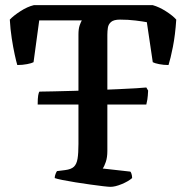

<svg xmlns="http://www.w3.org/2000/svg" viewBox="-20 -724 721 744"><path d="M126 -319Q126 -343 128 -354.5Q130 -366 133 -369Q153 -369 188.5 -370Q224 -371 267 -372Q310 -373 354.5 -375Q399 -377 439 -378.5Q479 -380 507.5 -382Q536 -384 547 -385L554 -373Q553 -351 551 -338.5Q549 -326 547 -319ZM408 0Q401 0 379.5 -2.5Q358 -5 329.5 -9Q301 -13 272.5 -17.5Q244 -22 222 -26.5Q200 -31 192 -34Q192 -42 195.5 -50.5Q199 -59 201 -61L233 -65Q256 -68 266.5 -78Q277 -88 280.5 -109Q284 -130 284 -166V-590Q284 -612 288.5 -625Q293 -638 297 -645H132L110 -483Q103 -479 85 -475.5Q67 -472 47 -472Q43 -485 37 -512.5Q31 -540 25.5 -575.5Q20 -611 18 -648Q32 -663 59 -680.5Q86 -698 111 -704H572Q597 -697 623.5 -680Q650 -663 663 -648Q659 -588 650 -542.5Q641 -497 633 -472Q614 -472 596.5 -475.5Q579 -479 572 -483L549 -638Q533 -641 505 -644.5Q477 -648 445 -648Q421 -648 410.5 -639Q400 -630 398 -616.5Q396 -603 396 -589V-139Q396 -114 390 -96.5Q384 -79 378 -71L485 -59Q487 -58 489.5 -50.5Q492 -43 492 -34Q477 -21 451.5 -10.5Q426 0 408 0Z"/></svg>

Font: Texturina 12pt Medium
Style: Regular
Weight: 500
Designer: Guillermo Torres Carreño
Foundry: Omnibus-Type
Version: Version 1.002